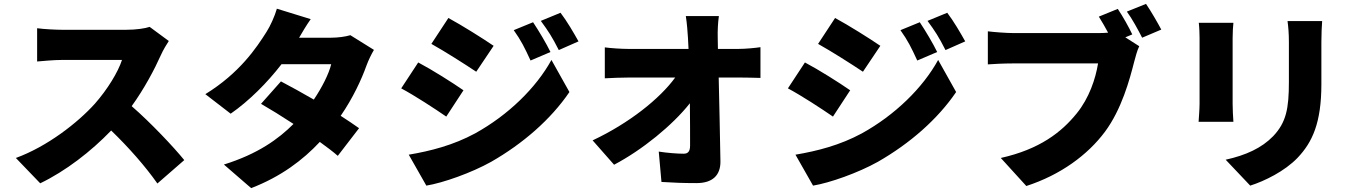

<svg xmlns="http://www.w3.org/2000/svg" viewBox="-20 -895 7040 993"><path d="M754 -756C731 -748 684 -741 634 -741H300C271 -741 207 -744 172 -749V-577C200 -579 255 -585 300 -585H611C590 -521 536 -433 471 -359C382 -260 224 -137 62 -78L188 53C319 -10 450 -111 555 -220C645 -133 730 -37 794 54L933 -67C878 -135 758 -262 661 -346C726 -436 779 -536 812 -610C823 -635 844 -670 853 -683Z M1792 -713C1766 -705 1726 -700 1693 -700H1527C1542 -726 1565 -765 1587 -796L1412 -850C1401 -811 1377 -759 1359 -731C1306 -647 1219 -517 1042 -408L1173 -307C1267 -372 1363 -468 1436 -563H1693C1681 -513 1645 -442 1603 -380C1543 -415 1482 -448 1433 -474L1330 -358C1377 -331 1437 -294 1498 -254C1420 -176 1314 -99 1138 -44L1279 78C1434 18 1546 -67 1634 -161C1670 -135 1703 -110 1727 -89L1837 -232C1812 -250 1779 -272 1742 -296C1806 -389 1850 -485 1875 -555C1886 -585 1901 -615 1914 -637Z M2737 -780 2637 -739C2676 -684 2692 -651 2724 -582L2827 -626C2805 -671 2767 -735 2737 -780ZM2879 -829 2777 -787C2816 -734 2835 -705 2870 -636L2972 -681C2948 -724 2912 -786 2879 -829ZM2299 -802 2211 -668C2281 -629 2383 -564 2443 -524L2533 -658C2476 -697 2369 -764 2299 -802ZM2094 -95 2185 65C2271 51 2418 -1 2520 -58C2686 -153 2829 -278 2925 -419L2832 -585C2753 -441 2609 -300 2437 -205C2324 -144 2207 -114 2094 -95ZM2143 -572 2055 -438C2126 -400 2227 -334 2288 -292L2377 -428C2321 -467 2215 -534 2143 -572Z M3693 -642 3692 -700C3691 -734 3693 -778 3698 -812H3527C3533 -773 3536 -732 3538 -700L3541 -642H3229C3193 -642 3136 -646 3108 -650V-490C3145 -492 3195 -494 3233 -494H3472C3392 -384 3234 -258 3045 -169L3156 -43C3302 -120 3458 -247 3548 -361C3549 -277 3549 -201 3549 -142C3549 -113 3539 -100 3516 -100C3484 -100 3431 -104 3387 -111L3401 46C3462 50 3516 52 3582 52C3667 52 3707 10 3706 -61C3704 -201 3700 -351 3697 -494H3808C3836 -494 3877 -493 3913 -492V-651C3887 -647 3835 -642 3799 -642Z M4737 -780 4637 -739C4676 -684 4692 -651 4724 -582L4827 -626C4805 -671 4767 -735 4737 -780ZM4879 -829 4777 -787C4816 -734 4835 -705 4870 -636L4972 -681C4948 -724 4912 -786 4879 -829ZM4299 -802 4211 -668C4281 -629 4383 -564 4443 -524L4533 -658C4476 -697 4369 -764 4299 -802ZM4094 -95 4185 65C4271 51 4418 -1 4520 -58C4686 -153 4829 -278 4925 -419L4832 -585C4753 -441 4609 -300 4437 -205C4324 -144 4207 -114 4094 -95ZM4143 -572 4055 -438C4126 -400 4227 -334 4288 -292L4377 -428C4321 -467 4215 -534 4143 -572Z M5836 -717C5819 -753 5788 -809 5761 -849L5663 -809C5680 -782 5696 -754 5711 -726C5692 -724 5673 -724 5660 -724H5219C5186 -724 5120 -729 5089 -733V-562C5115 -564 5170 -567 5219 -567H5659C5646 -487 5613 -388 5549 -309C5470 -211 5357 -123 5156 -78L5288 67C5464 10 5605 -93 5695 -214C5781 -330 5822 -482 5846 -576C5852 -598 5861 -634 5872 -656L5800 -702ZM5808 -835C5836 -797 5866 -741 5887 -700L5986 -742C5968 -776 5933 -837 5907 -875Z M6180 -777C6183 -752 6184 -717 6184 -698V-359C6184 -328 6180 -285 6179 -265H6359C6357 -291 6355 -333 6355 -358V-698C6355 -734 6357 -752 6359 -777ZM6639 -786C6643 -756 6646 -722 6646 -678V-471C6646 -333 6632 -262 6565 -191C6505 -129 6423 -92 6319 -69L6446 65C6519 42 6624 -9 6691 -79C6767 -159 6814 -259 6814 -460V-678C6814 -722 6816 -756 6818 -786Z"/></svg>

Font: Noto Sans CJK JP Black
Style: Regular
Weight: 900
Designer: Ryoko NISHIZUKA (kana & ideographs); Paul D. Hunt (Latin, Greek & Cyrillic); Wenlong ZHANG (bopomofo); Sandoll Communica
Foundry: Adobe Systems Incorporated
Version: Version 1.004;PS 1.004;hotconv 1.0.82;makeotf.lib2.5.63406